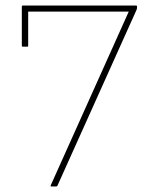

<svg xmlns="http://www.w3.org/2000/svg" viewBox="-20 -675 538 695"><path d="M166 0Q164 0 163.5 -1.5Q163 -3 164 -5L446 -633H82V-509Q82 -506 79 -506H63Q59 -506 59 -509V-651Q59 -655 63 -655H473Q476 -655 476 -651V-647Q476 -644 475 -641L188 -3Q187 0 183 0Z"/></svg>

Font: Sofia Sans Thin
Style: Regular
Weight: 250
Designer: Botio Nikoltchev, Ani Petrova
Foundry: lettersoup
Version: Version 4.101